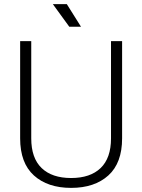

<svg xmlns="http://www.w3.org/2000/svg" viewBox="-20 -900 692 934"><path d="M132 -700V-227Q132 -131 182.5 -82.5Q233 -34 326 -34Q419 -34 469.5 -82.5Q520 -131 520 -227V-700H574V-227Q574 -107 507 -46.5Q440 14 326 14Q212 14 145 -46.5Q78 -107 78 -227V-700ZM374 -770H317L237 -880H305Z"/></svg>

Font: Space Grotesk Variable
Style: Regular
Weight: 400
Designer: Florian Karsten (Space Grotesk), Colophon Foundry (Space Mono)
Foundry: Florian Karsten
Version: Version 1.106